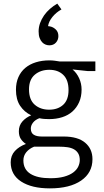

<svg xmlns="http://www.w3.org/2000/svg" viewBox="-20 -809 576 1059"><path d="M68 -314Q68 -353 81.5 -383.5Q95 -414 119.5 -434.5Q144 -455 178 -465.5Q212 -476 252 -476Q269 -476 282.5 -474Q296 -472 309 -470H506V-417H464L380 -426Q403 -407 416.5 -377.5Q430 -348 430 -315Q430 -276 416.5 -245.5Q403 -215 379.5 -194Q356 -173 323 -162.5Q290 -152 251 -152Q237 -152 223.5 -153Q210 -154 197 -157Q174 -148 162 -132.5Q150 -117 150 -100Q150 -76 166 -66Q182 -56 210 -56H331Q409 -56 449.5 -22Q490 12 490 69Q490 144 427.5 187Q365 230 255 230Q155 230 97 192.5Q39 155 39 86Q39 49 62 24Q85 -1 123 -15Q106 -26 95 -42.5Q84 -59 84 -85Q84 -117 103.5 -139Q123 -161 152 -173Q114 -191 91 -225.5Q68 -260 68 -314ZM168 0Q141 11 125 30.5Q109 50 109 76Q109 125 147.5 149.5Q186 174 258 174Q302 174 333 165.5Q364 157 383.5 142.5Q403 128 411.5 110Q420 92 420 74Q420 52 411.5 37.5Q403 23 388 14.5Q373 6 352 3Q331 0 306 0ZM358 -312Q358 -368 329 -396Q300 -424 252 -424Q204 -424 172 -397Q140 -370 140 -316Q140 -259 171.5 -231.5Q203 -204 251 -204Q299 -204 328.5 -231Q358 -258 358 -312ZM257 -663Q273 -660 287.5 -646.5Q302 -633 302 -610Q302 -589 288.5 -574Q275 -559 252 -559Q242 -559 231.5 -563Q221 -567 212.5 -576Q204 -585 198.5 -599.5Q193 -614 193 -636Q193 -659 201 -681.5Q209 -704 223 -724Q237 -744 256 -760.5Q275 -777 296 -789L319 -757Q290 -741 269.5 -716Q249 -691 245 -665Z"/></svg>

Font: Mukta Mahee Light
Style: Regular
Weight: 300
Designer: Shuchita Grover, Noopur Datye, Girish Dalvi, Yashodeep Gholap
Foundry: Ek Type
Version: Version 2.538;PS 1.000;hotconv 16.6.51;makeotf.lib2.5.65220;